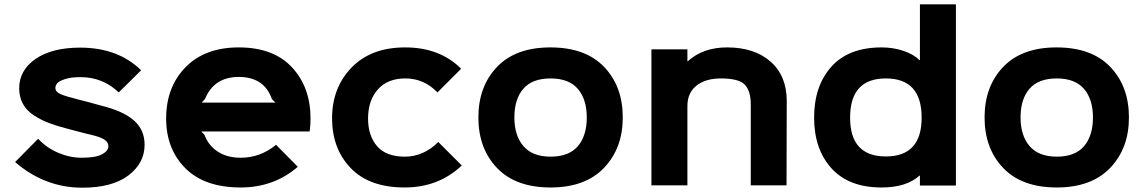

<svg xmlns="http://www.w3.org/2000/svg" viewBox="-20 -860 5309 891"><path d="M651 -188Q651 -103 576 -46Q501 11 362 11Q188 11 50 -108L157 -216Q196 -174 250 -151Q304 -128 359 -128Q424 -128 453.5 -144Q483 -160 483 -181Q483 -198 467 -210.5Q451 -223 401 -235Q394 -236 344.5 -249Q295 -262 288 -264Q242 -276 207.5 -289Q173 -302 139 -323.5Q105 -345 87 -377Q69 -409 69 -450Q69 -534 145 -586.5Q221 -639 352 -639Q527 -639 635 -534L531 -431Q458 -502 353 -502Q310 -502 282 -493Q254 -484 245.5 -473.5Q237 -463 237 -452Q237 -434 260.5 -423.5Q284 -413 348 -397Q382 -389 449 -370Q551 -345 601 -301.5Q651 -258 651 -188Z M916 -384H1258L1242 -400Q1206 -503 1088 -503Q973 -503 931 -400ZM1421 -310Q1421 -277 1417 -250H914L929 -234Q947 -185 990.5 -156.5Q1034 -128 1097 -128Q1188 -128 1261 -188L1362 -86Q1251 10 1097 10Q929 10 840 -79.5Q751 -169 751 -310Q751 -456 841 -548Q931 -640 1088 -640Q1249 -640 1335 -547.5Q1421 -455 1421 -310Z M2014 -201 2123 -92Q2015 10 1858 10Q1694 10 1607.5 -80Q1521 -170 1521 -311Q1521 -453 1611.5 -546.5Q1702 -640 1860 -640Q2021 -640 2120 -541L2010 -431Q1948 -496 1861 -496Q1778 -496 1733 -444.5Q1688 -393 1688 -310Q1688 -230 1730 -181.5Q1772 -133 1859 -133Q1945 -133 2014 -201Z M2703 -315Q2703 -399 2661.5 -447.5Q2620 -496 2535 -496Q2450 -496 2408.5 -448Q2367 -400 2367 -315Q2367 -231 2409 -182Q2451 -133 2535 -133Q2620 -133 2661.5 -181.5Q2703 -230 2703 -315ZM2870 -315Q2870 -172 2783 -81Q2696 10 2535 10Q2373 10 2286.5 -80.5Q2200 -171 2200 -315Q2200 -459 2286.5 -549.5Q2373 -640 2534 -640Q2697 -640 2783.5 -549.5Q2870 -459 2870 -315Z M3631 -391 3630 0H3464V-375Q3464 -438 3436.5 -467Q3409 -496 3325 -496Q3254 -496 3212 -462.5Q3170 -429 3170 -368V0H3003V-631H3170V-576H3172Q3243 -640 3354 -640Q3481 -640 3556 -574Q3631 -508 3631 -391Z M4257 -314Q4257 -496 4091 -496Q3925 -496 3925 -314Q3925 -134 4091 -134Q4257 -134 4257 -314ZM4416 -840V1H4249V-45H4247Q4186 10 4071 10Q3919 10 3838.5 -79Q3758 -168 3758 -314Q3758 -461 3838 -550.5Q3918 -640 4072 -640Q4125 -640 4172.5 -624Q4220 -608 4247 -581H4249V-840Z M5052 -315Q5052 -399 5010.5 -447.5Q4969 -496 4884 -496Q4799 -496 4757.5 -448Q4716 -400 4716 -315Q4716 -231 4758 -182Q4800 -133 4884 -133Q4969 -133 5010.5 -181.5Q5052 -230 5052 -315ZM5219 -315Q5219 -172 5132 -81Q5045 10 4884 10Q4722 10 4635.5 -80.5Q4549 -171 4549 -315Q4549 -459 4635.5 -549.5Q4722 -640 4883 -640Q5046 -640 5132.5 -549.5Q5219 -459 5219 -315Z"/></svg>

Font: Sinkin Sans 700 Bold
Style: Bold
Weight: 700
Designer: Keith Bates
Foundry: K-Type
Version: Sinkin Sans (version 1.0)  by Keith Bates   •   © 2014   www